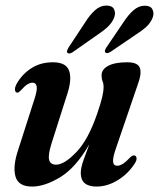

<svg xmlns="http://www.w3.org/2000/svg" viewBox="-20 -677 584 706"><path d="M473.5 -105.5Q481 -104.5 482 -96Q483 -87.5 476.5 -77.5Q452 -38.5 413.5 -14.8Q375 9 335 9Q277 9 277 -40.5Q277 -60 286.8 -87.5Q296.5 -115 308.5 -146.5Q258.5 -60 201.5 -25.5Q144.5 9 98 9Q47 9 36.8 -28.5Q26.5 -66 47 -126.5L105 -307.5Q117.5 -344.5 115 -358.8Q112.5 -373 99.5 -373Q90.5 -373 80.2 -366.5Q70 -360 55.5 -343.5Q47.5 -335.5 43 -336.5Q37 -337 35.2 -345.2Q33.5 -353.5 40.5 -367.5Q60 -403 94.2 -425.5Q128.5 -448 174.5 -448Q222.5 -448 233.8 -417.8Q245 -387.5 228.5 -335L169 -148Q156 -106 160.8 -88.8Q165.5 -71.5 186.5 -71.5Q216 -71.5 260 -116.8Q304 -162 337 -258Q351 -298.5 356 -320.8Q361 -343 361 -356.5Q361 -369 357.2 -378.2Q353.5 -387.5 353.5 -400Q353.5 -422 378 -435Q402.5 -448 448 -448Q486.5 -448 494.2 -427.5Q502 -407 486 -364.5L407.5 -135Q394 -97 395.8 -82.2Q397.5 -67.5 411 -67.5Q420 -67.5 431.2 -74.2Q442.5 -81 460.5 -100Q468 -106.5 473.5 -105.5ZM292 -593Q310 -622 329.2 -639.2Q348.5 -656.5 370.5 -656.5Q391.5 -657 398.8 -644Q406 -631 400.5 -614.5Q393.5 -595 377.8 -579.8Q362 -564.5 339 -549.5L247 -485Q234 -476.5 228 -483Q225 -486 226.8 -490.8Q228.5 -495.5 231.5 -501.5ZM433.5 -594.5Q452 -623 471.5 -639.8Q491 -656.5 513 -656Q533.5 -656 540.5 -642.5Q547.5 -629 541.5 -612.5Q534 -593 517.8 -578.2Q501.5 -563.5 478.5 -549L386 -486Q372.5 -478 367 -484.5Q364.5 -488 366.2 -492.8Q368 -497.5 371.5 -503Z"/></svg>

Font: Fraunces 144pt Soft SemiBold
Style: Italic
Weight: 600
Italic angle: -16°
Version: Version 1.000;[b76b70a41]